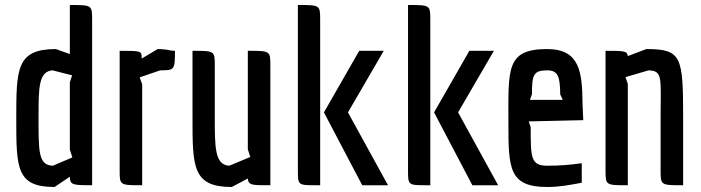

<svg xmlns="http://www.w3.org/2000/svg" viewBox="-20 -740 2799 767"><path d="M259 -34C260 -1 270 0 348 0V-659C348 -720 348 -720 259 -720V-524L203 -544C46 -544 45 -465 45 -267C45 -69 45 7 198 7ZM268 -439 259 -411V-143C261 -136 267 -118 269 -111L191 -78C132 -80 134 -136 134 -279C134 -391 135 -455 190 -459Z M548 -403 538 -431 620 -459C677 -459 679 -461 679 -537L663 -538C651 -541 633 -544 610 -544L546 -506C546 -537 546 -537 458 -537V-60C458 0 458 0 548 0Z M970 -143C972 -136 978 -119 980 -113L896 -78C838 -81 838 -151 838 -273V-477C838 -537 838 -537 749 -537V-271C749 -73 749 7 906 7L970 -27C972 1 988 0 1060 0V-477C1060 -537 1060 -537 970 -537Z M1259 0V-659C1259 -720 1259 -720 1170 -720V-60C1170 0 1170 0 1245 0ZM1370 -291 1513 -537H1415L1274 -291L1427 0H1530Z M1699 0V-659C1699 -720 1699 -720 1610 -720V-60C1610 0 1610 0 1685 0ZM1810 -291 1953 -537H1855L1714 -291L1867 0H1970Z M2310 -260 2307 -328C2306 -452 2296 -544 2166 -544C2000 -544 2011 -464 2011 -245C2011 -67 2014 7 2166 7C2216 7 2255 -1 2304 -10V-88C2255 -81 2215 -78 2166 -78C2100 -78 2100 -111 2100 -232L2092 -255ZM2105 -363C2105 -441 2111 -459 2166 -459C2211 -459 2217 -431 2218 -363L2228 -341H2097Z M2488 -404 2479 -432 2571 -459C2629 -457 2619 -428 2619 -267V-60C2619 0 2619 0 2709 0V-266C2709 -514 2704 -544 2562 -544L2488 -516C2486 -537 2471 -537 2399 -537V-60C2399 0 2399 0 2488 0Z"/></svg>

Font: Economica
Style: Bold
Weight: 700
Designer: Vicente Lamonaca
Foundry: Vicente Lamonaca
Version: Version 1.100